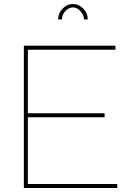

<svg xmlns="http://www.w3.org/2000/svg" viewBox="-20 -938 657 958"><path d="M289 -841H270Q270 -872 292.5 -895Q315 -918 344 -918Q373 -918 395.5 -895Q418 -872 418 -841H400Q397 -866 380.5 -883.5Q364 -901 344 -901Q323 -901 306 -882.5Q289 -864 289 -841ZM565 -20V0H99V-710H556V-690H119V-373H502V-353H119V-20Z"/></svg>

Font: Raleway-v4020 Thin
Style: Regular
Weight: 250
Designer: Matt McInerney, Pablo Impallari, Rodrigo Fuenzalida
Foundry: Matt McInerney, Pablo Impallari, Rodrigo Fuenzalida
Version: Version 4.020;PS 004.020;hotconv 1.0.88;makeotf.lib2.5.64775